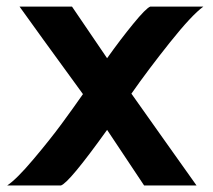

<svg xmlns="http://www.w3.org/2000/svg" viewBox="-20 -570 653 590"><path d="M40 -549.8H201.2L309.1 -391.1Q349.6 -448.2 389.2 -496.6Q428.7 -544.9 441.9 -549.8H605Q569.3 -523.9 502.2 -439.7Q435.1 -355.5 383.8 -282.2Q413.1 -240.2 483.4 -141.6Q553.7 -43 584 0H422.9L309.1 -170.9Q191.9 -7.3 167 0H2Q30.8 -19 82.3 -80.1Q133.8 -141.1 169.2 -189.2Q204.6 -237.3 234.9 -280.8Q87.9 -482.4 40 -549.8Z"/></svg>

Font: Junction Bold
Style: Bold
Weight: 700
Designer: Caroline Hadilaksono
Foundry: Caroline Hadilaksono
Version: Version 001.001